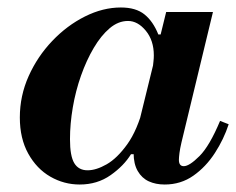

<svg xmlns="http://www.w3.org/2000/svg" viewBox="-20 -482 631 513"><path d="M193 11Q151 11 114.5 -10Q78 -31 55.5 -71.5Q33 -112 33 -168Q33 -226 56.5 -278.5Q80 -331 119.5 -372.5Q159 -414 207 -438Q255 -462 303 -462Q343 -462 366 -443.5Q389 -425 403 -390H410L388 -299Q389 -309 390 -317.5Q391 -326 391 -334Q391 -374 369.5 -400Q348 -426 322 -426Q296 -426 273 -406.5Q250 -387 230.5 -354Q211 -321 196.5 -280Q182 -239 174.5 -195Q167 -151 167 -110Q167 -65 178.5 -46Q190 -27 214 -27Q237 -27 265 -43Q293 -59 320 -96.5Q347 -134 364 -199L337 -70H330Q311 -39 275.5 -14Q240 11 193 11ZM420 11Q396 11 377.5 2.5Q359 -6 348 -25Q337 -44 337 -73Q337 -86 339.5 -102Q342 -118 351 -153L424 -450H549L465 -102Q461 -85 459.5 -73Q458 -61 458 -55Q458 -38 471 -38Q486 -38 513 -65Q540 -92 568 -159L591 -150Q578 -110 554 -73Q530 -36 496.5 -12.5Q463 11 420 11Z"/></svg>

Font: Libre Bodoni SemiBold
Style: Italic
Weight: 600
Italic angle: -13°
Version: Version 2.003